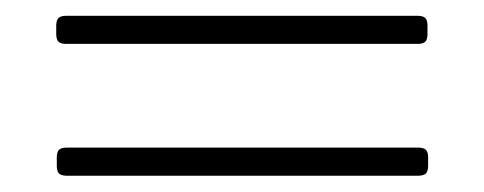

<svg xmlns="http://www.w3.org/2000/svg" viewBox="-20 -504 600 238"><path d="M61.1 -449.6H498.6C506.7 -449.9 509.6 -452.8 509.9 -460.9V-473C509.6 -481.2 506.7 -484 498.6 -484.4H61.1C52.9 -484 50.1 -481.2 49.7 -473V-460.9C50.1 -452.8 52.9 -449.9 61.1 -449.6ZM50.4 -297.6C50.8 -289.4 53.6 -286.6 61.8 -286.2H499.3C507.5 -286.6 510.3 -289.4 510.7 -297.6V-309.7C510.3 -317.8 507.5 -320.7 499.3 -321H61.8C53.6 -320.7 50.8 -317.8 50.4 -309.7Z"/></svg>

Font: Margiela Serif Light
Style: Regular
Weight: 300
Designer: Andreas Faust, Stefan Endress
Version: Version 1.002;FEAKit 1.0